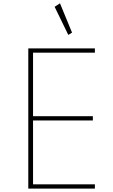

<svg xmlns="http://www.w3.org/2000/svg" viewBox="-20 -1110 667 1130"><path d="M146.5 0V-825H538.5V-800H174.5V-426H526.5V-401H174.5V-25H538.5V0ZM382 -904.5 301.5 -1070 333 -1090.5 404 -918Z"/></svg>

Font: Spartan Thin Thin
Style: Regular
Weight: 250
Version: Version 1.004